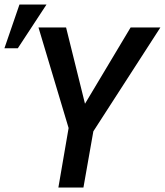

<svg xmlns="http://www.w3.org/2000/svg" viewBox="-26 -833 733 853"><path d="M351.6 -372.1 554.2 -710.9H686.5L388.7 -249.5L344.7 0H233.4L278.8 -264.2L145 -710.9H267.6ZM60.5 -813H180.7L53.2 -618.7H-6.3Z"/></svg>

Font: Roboto Mono Medium
Style: Italic
Weight: 500
Designer: Google
Version: Version 2.000985; 2015; ttfautohint (v1.3)